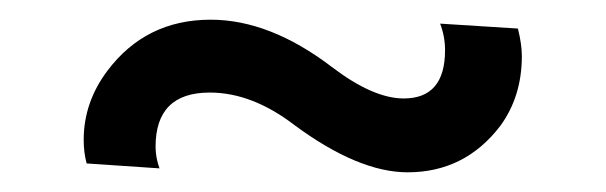

<svg xmlns="http://www.w3.org/2000/svg" viewBox="-20 -347 615 195"><path d="M142 -176 68 -181Q65 -192 65 -205Q65 -243 89 -275Q128 -327 194 -327Q254 -327 317 -279Q359 -247 390 -247Q432 -247 432 -296Q432 -310 427 -323L506 -318Q510 -302 510 -290Q510 -249 488 -219Q452 -172 394 -172Q344 -172 279 -220Q236 -253 193 -253Q138 -253 138 -198Q138 -187 142 -176Z"/></svg>

Font: renner_400book
Style: Book
Weight: 400
Version: Version 003.000 ; ttfautohint (v0.97) -l 8 -r 50 -G 200 -x 1